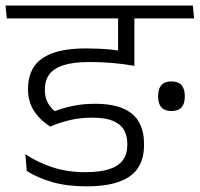

<svg xmlns="http://www.w3.org/2000/svg" viewBox="-36 -650 706 678"><path d="M569.5 -258Q593.5 -258 605 -270.8Q616.5 -283.5 616.5 -308V-312.5Q616.5 -336 605 -349.2Q593.5 -362.5 569.5 -362.5Q545.5 -362.5 534 -349.5Q522.5 -336.5 522.5 -312.5V-308Q522.5 -283.5 534 -270.8Q545.5 -258 569.5 -258ZM649.5 -585 645 -630.5H480.5L485.5 -585ZM323.5 -585H536.5L532 -630.5H319ZM438 -600.5H382V-481H438ZM545.5 -585 541 -630.5H-16.5L-12 -585ZM381 -601.5V-435.5Q385 -433.5 392.8 -431.2Q400.5 -429 409.5 -426.5Q418.5 -424 426.5 -422Q434.5 -420 438.5 -418.5V-601.5ZM53.5 -105.5 58.5 -46.5Q96 -22 148.5 -7Q201 8 268.5 8Q340 8 385.2 -8.5Q430.5 -25 451.5 -57.2Q472.5 -89.5 472.5 -137V-143.5Q472.5 -186.5 455.2 -218Q438 -249.5 399.8 -266.5Q361.5 -283.5 299 -283.5Q257 -283.5 222.2 -276.2Q187.5 -269 157.5 -257.5Q140.5 -271.5 131.5 -289.5Q122.5 -307.5 122.5 -331.5V-334.5Q122.5 -366 138 -387.2Q153.5 -408.5 188.5 -419.8Q223.5 -431 281 -431Q321 -431 359.8 -427.8Q398.5 -424.5 438.5 -417.5V-463Q396 -471 355.2 -475Q314.5 -479 269 -479Q194 -479 148.8 -462Q103.5 -445 83.2 -413.2Q63 -381.5 63 -337V-333Q63 -292.5 83 -260.2Q103 -228 141 -203Q176.5 -218 212.2 -226.2Q248 -234.5 290.5 -234.5Q336 -234.5 362.8 -223.2Q389.5 -212 401.5 -191.8Q413.5 -171.5 413.5 -143V-138Q413.5 -106 397.8 -84.5Q382 -63 349.2 -52.5Q316.5 -42 264.5 -42Q203 -42 150.8 -58.8Q98.5 -75.5 53.5 -105.5Z"/></svg>

Font: Anek Devanagari Light
Style: Regular
Weight: 300
Designer: Kailash Malviya (Devanagari) & Yesha Goshar (Latin)
Foundry: Ek Type
Version: Version 1.003